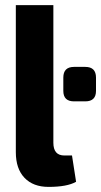

<svg xmlns="http://www.w3.org/2000/svg" viewBox="-20 -720 396 752"><path d="M189 -700V-161Q189 -111 232 -111H262L278 -8Q243 12 170 12Q110 12 76 -23.5Q42 -59 42 -124V-700ZM314 -323H270Q228 -323 228 -364V-416Q228 -458 270 -458H314Q356 -458 356 -416V-364Q356 -323 314 -323Z"/></svg>

Font: exo2condensed_b
Style: Bold
Weight: 700
Width: 3
Designer: Natanael Gama
Version: Version 1.001;PS 001.001;hotconv 1.0.70;makeotf.lib2.5.58329